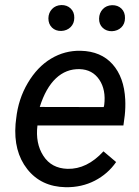

<svg xmlns="http://www.w3.org/2000/svg" viewBox="-20 -742 559 771"><path d="M243.7 9.8Q145 7.8 89.4 -63Q33.7 -133.8 42.5 -244.1L44.9 -265.1Q53.2 -343.8 91.6 -408.7Q129.9 -473.6 185.1 -506.6Q240.2 -539.6 304.2 -538.1Q385.7 -536.1 432.1 -483.9Q478.5 -431.6 482.9 -342.3Q484.4 -310.5 481 -278.8L475.6 -238.3H130.4Q121.6 -166.5 154.1 -116.2Q186.5 -65.9 251 -64Q329.1 -62 395.5 -134.3L446.3 -91.3Q413.1 -43.5 360.6 -16.4Q308.1 10.7 243.7 9.8ZM299.8 -464.4Q245.1 -465.8 204.3 -427.2Q163.6 -388.7 139.6 -312.5L396.5 -312L398.4 -319.8Q406.2 -381.3 378.7 -422.1Q351.1 -462.9 299.8 -464.4ZM174.3 -668.5Q174.8 -690.9 189 -705.8Q203.1 -720.7 226.1 -721.7Q249 -722.2 263.9 -707.8Q278.8 -693.4 278.3 -670.4Q278.3 -647.9 263.7 -633.3Q249 -618.7 226.1 -617.7Q203.1 -617.2 188.7 -631.3Q174.3 -645.5 174.3 -668.5ZM377.9 -667.5Q378.4 -689.9 392.6 -705.1Q406.7 -720.2 429.7 -721.2Q453.1 -721.7 467.8 -707.3Q482.4 -692.9 481.9 -669.4Q481.9 -646.5 467.3 -632.1Q452.6 -617.7 429.7 -616.7Q407.2 -616.2 392.3 -630.4Q377.4 -644.5 377.9 -667.5Z"/></svg>

Font: RobotoDraft
Style: Italic
Weight: 400
Italic angle: -12°
Version: Version 2.001101; 2014